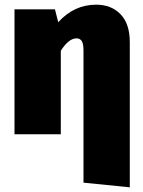

<svg xmlns="http://www.w3.org/2000/svg" viewBox="-20 -574 610 821"><path d="M535 227 337 207V-358Q337 -387 329.5 -398.5Q322 -410 307 -410Q274 -410 240 -357V0H42V-534H215L229 -479Q297 -554 391 -554Q456 -554 495.5 -513Q535 -472 535 -394Z"/></svg>

Font: Trujillo Black
Style: Regular
Weight: 900
Designer: Fira Sans original fonts by bBox Type GmbH, Carrois Corporate GbR, & Edenspiekermann AG / Changes by Cristiano Sobral
Foundry: Fira Sans original fonts by bBox Type GmbH, Carrois Corporate GbR, & Edenspiekermann AG / Changes by Cristiano Sobral
Version: Version 4.301;July 28, 2020;FontCreator 13.0.0.2655 64-bit